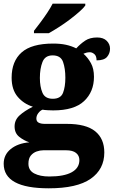

<svg xmlns="http://www.w3.org/2000/svg" viewBox="-27 -786 616 1040"><path d="M237 234Q-7 234 -7 101Q-7 52 31.5 21Q70 -10 132 -15Q102 -25 77 -45Q52 -65 52 -101Q52 -136 78.5 -160.5Q105 -185 151 -208Q102 -223 69 -261.5Q36 -300 36 -365Q36 -454 90 -502Q144 -550 261 -550Q300 -550 330 -543.5Q360 -537 386 -524Q409 -549 434.5 -566Q460 -583 499 -583Q533 -583 551 -565Q569 -547 569 -522Q569 -497 553 -478Q537 -459 496 -459Q496 -483 484 -493Q472 -503 460 -503Q449 -503 440.5 -500.5Q432 -498 425 -495Q449 -474 465.5 -444Q482 -414 482 -370Q482 -289 428.5 -238.5Q375 -188 261 -188Q250 -188 231 -189Q212 -190 204 -192Q192 -188 181 -174Q170 -160 170 -144Q170 -128 182.5 -121.5Q195 -115 216 -115H335Q439 -115 488.5 -75Q538 -35 538 40Q538 131 464 182.5Q390 234 237 234ZM259 -251Q302 -251 314.5 -283.5Q327 -316 327 -365Q327 -415 314.5 -450.5Q302 -486 258 -486Q217 -486 203 -450Q189 -414 189 -364Q189 -316 203 -283.5Q217 -251 259 -251ZM240 170Q320 170 361.5 147Q403 124 403 81Q403 57 385 42.5Q367 28 331 28H208Q190 28 171.5 34.5Q153 41 140 56.5Q127 72 127 101Q127 137 158.5 153.5Q190 170 240 170ZM157 -619Q172 -638 191.5 -664Q211 -690 229 -717Q247 -744 258 -766H435V-756Q426 -743 403.5 -723Q381 -703 352 -681Q323 -659 292.5 -639.5Q262 -620 237 -606H157Z"/></svg>

Font: Noto Serif ExtraBold
Style: Regular
Weight: 800
Designer: Monotype Design Team
Foundry: Monotype Imaging Inc.
Version: Version 2.014